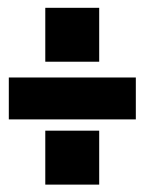

<svg xmlns="http://www.w3.org/2000/svg" viewBox="-20 -595 380 499"><path d="M2.9 -284.7V-393.6H333V-284.7ZM97.7 -434.6V-574.7H237.8V-434.6ZM97.7 -115.2V-255.4H237.8V-115.2Z"/></svg>

Font: Oswald-Bold
Style: Bold
Weight: 700
Designer: vernon adams
Foundry: vernon adams
Version: Version 2.002; ttfautohint (v0.92.18-e454-dirty) -l 8 -r 50 